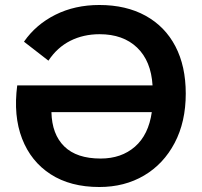

<svg xmlns="http://www.w3.org/2000/svg" viewBox="-20 -740 809 769"><path d="M378 -720Q485 -720 563 -677Q641 -634 682.5 -554.5Q724 -475 724 -365Q724 -252 679.5 -167.5Q635 -83 557 -37Q479 9 378 9Q262 9 183 -42Q104 -93 68.5 -184.5Q33 -276 49 -398H591Q585 -496 529 -549.5Q473 -603 379 -603Q314 -603 261.5 -576.5Q209 -550 174 -497L76 -573Q124 -642 202 -681Q280 -720 378 -720ZM383 -105Q466 -105 520.5 -152.5Q575 -200 588 -291H186Q188 -202 237.5 -153.5Q287 -105 383 -105Z"/></svg>

Font: Livvic SemiBold
Style: Regular
Weight: 600
Designer: Jacques Le Bailly, Baron von Fonthausen
Version: Version 1.001; ttfautohint (v1.8.2)